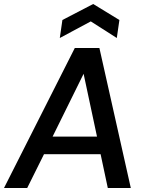

<svg xmlns="http://www.w3.org/2000/svg" viewBox="-35 -940 729 960"><path d="M-15 0 339 -700H462L619 0H504L468 -169H185L101 0ZM228 -257H450L383 -571ZM264 -750 277 -840 431 -920 562 -840 549 -750 419 -833Z"/></svg>

Font: Host Grotesk Medium
Style: Italic
Weight: 500
Italic angle: -8°
Designer: Doğukan Karapınar based on Poppins by Indian Type Foundry, Jonny Pinhorn
Foundry: Element Type
Version: Version 1.001; ttfautohint (v1.8.4.7-5d5b)